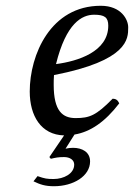

<svg xmlns="http://www.w3.org/2000/svg" viewBox="-20 -459 464 665"><path d="M167 -199C424 -249 424 -325 424 -363C424 -364 424 -364 424 -365C424 -390 401 -439 329 -439C155 -439 83 -269 83 -142C83 -58 122 8 202 10L151 85L156 91C173 87 182 85 202 85C222 85 237 95 237 111C237 143 200 161 166 161C143 161 136 160 110 151L96 169C119 180 136 186 167 186C234 186 292 151 292 100C292 68 265 53 233 53C224 53 215 54 207 56L238 7C293 -2 344 -37 393 -101C388 -112 382 -117 370 -117C313 -59 290 -50 242 -50C197 -50 166 -74 166 -165C166 -170 166 -191 167 -199ZM355 -370C355 -280 250 -247 174 -237C209 -379 264 -408 306 -408C342 -408 355 -399 355 -370Z"/></svg>

Font: Libertinus Serif
Style: Italic
Weight: 400
Italic angle: -12°
Designer: Philipp H. Poll, Khaled Hosny
Foundry: Caleb Maclennan
Version: Version 7.050;RELEASE